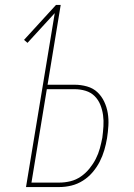

<svg xmlns="http://www.w3.org/2000/svg" viewBox="-20 -755 540 775"><path d="M85 0 201 -702 91 -582 77 -594 206 -735H225L172 -413H281Q307 -413 331.5 -406Q356 -399 373 -383Q390 -367 400.5 -345Q411 -323 415 -298.5Q419 -274 417.5 -248Q416 -222 412 -197Q408 -173 401 -149Q394 -125 382.5 -102.5Q371 -80 354 -60Q337 -40 315 -26Q293 -12 268.5 -6Q244 0 220 0ZM107 -18H220Q242 -18 264.5 -23.5Q287 -29 306.5 -42.5Q326 -56 341 -74.5Q356 -93 366.5 -113.5Q377 -134 383 -156Q389 -178 393 -199Q396 -222 397.5 -245Q399 -268 396 -290Q393 -312 385 -332Q377 -352 362 -367Q347 -382 325.5 -388.5Q304 -395 281 -395H169Z"/></svg>

Font: Iosevka Term Curly Thin
Style: Italic
Weight: 100
Italic angle: -9°
Designer: Belleve Invis
Foundry: Belleve Invis
Version: Version 32.3.0